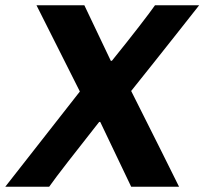

<svg xmlns="http://www.w3.org/2000/svg" viewBox="-68 -706 773 726"><path d="M-48 0H118C142 -35 222 -137 307 -245H311L428 0H609C609 0 489 -242 428 -362C538 -499 685 -686 685 -686H518C498 -657 432 -571 355 -476H351L251 -686H70L234 -360Z"/></svg>

Font: Chivo
Style: Bold Italic
Weight: 700
Italic angle: -8°
Designer: Hector Gatti
Foundry: Omnibus-Type
Version: Version 1.003;PS 001.003;hotconv 1.0.70;makeotf.lib2.5.58329